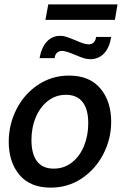

<svg xmlns="http://www.w3.org/2000/svg" viewBox="-20 -849 566 879"><path d="M20 -200Q20 -279 55.5 -349Q91 -419 154.5 -461Q218 -503 296 -503Q390 -503 439.5 -444Q489 -385 489 -292Q489 -213 453 -143.5Q417 -74 354 -32Q291 10 212 10Q118 10 69 -48.5Q20 -107 20 -200ZM384 -285Q384 -349 358 -382Q332 -415 282 -415Q236 -415 200 -387.5Q164 -360 144 -312.5Q124 -265 124 -208Q124 -144 149.5 -110.5Q175 -77 226 -77Q273 -77 309 -105Q345 -133 364.5 -180.5Q384 -228 384 -285ZM321 -599Q281 -616 264 -616Q251 -616 241.5 -608Q232 -600 230 -583H161Q170 -632 194.5 -658.5Q219 -685 256 -685Q271 -685 285.5 -680Q300 -675 327 -664Q342 -657 358 -651.5Q374 -646 386 -646Q400 -646 409 -655Q418 -664 420 -680H489Q481 -630 456 -604Q431 -578 393 -578Q378 -578 362.5 -583Q347 -588 321 -599ZM201 -829H518L506 -758H188Z"/></svg>

Font: Cabin Medium
Style: Italic
Weight: 500
Italic angle: -7°
Designer: Pablo Impallari
Foundry: Pablo Impallari. http://www.impallari.com Igino Marini. http://www.ikern.com
Version: Version 2.200